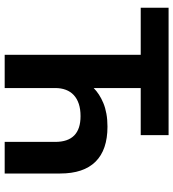

<svg xmlns="http://www.w3.org/2000/svg" viewBox="20 -760 740 820"><g transform="rotate(90 390.0 -350.0)"><path d="M214 -581H13V-700H557V-581H356V-380Q368 -392 384 -402.5Q400 -413 420.5 -421.5Q441 -430 466 -434.5Q491 -439 521 -439Q620 -439 670.5 -388Q721 -337 721 -237V0H586V-216Q586 -270 558.5 -297Q531 -324 476 -324Q446 -324 423.5 -316.5Q401 -309 386 -295Q371 -281 363.5 -261Q356 -241 356 -216V0H214Z"/></g></svg>

Font: Golos UI VF
Style: Regular
Weight: 400
Designer: A.Korolkova, Vitaly Kuzmin
Foundry: ParaType Ltd
Version: Version 2.000